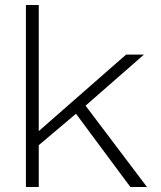

<svg xmlns="http://www.w3.org/2000/svg" viewBox="-20 -743 639 763"><path d="M83 0V-723H134V-222L481 -526H552L320 -323L564 0H498L282 -291L134 -166V0Z"/></svg>

Font: Archivo Expanded Thin
Style: Regular
Weight: 250
Width: 7
Designer: Hector Gatti
Foundry: Omnibus-Type
Version: Version 2.001